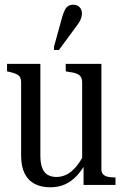

<svg xmlns="http://www.w3.org/2000/svg" viewBox="-20 -788 529 818"><path d="M152 -516V-125Q152 -92 160 -72Q168 -52 183.5 -43Q199 -34 220 -34Q245 -34 266 -45.5Q287 -57 306 -80Q325 -103 342 -138L346 -93Q327 -60 305 -37Q283 -14 255.5 -2Q228 10 194 10Q156 10 128 -4.5Q100 -19 85 -49Q70 -79 70 -125V-437Q70 -459 58 -467.5Q46 -476 19 -482L10 -484V-516ZM412 -516V-67Q412 -53 419 -45.5Q426 -38 439 -35Q452 -32 469 -32H472V0H336V-87L330 -92V-437Q330 -459 317 -468.5Q304 -478 277 -481L260 -484V-516ZM246 -719Q251 -735 256.5 -746Q262 -757 271 -762.5Q280 -768 292 -768Q309 -768 319 -757.5Q329 -747 329 -731Q329 -723 326.5 -714Q324 -705 319 -696Q314 -687 306 -677L231 -575H210V-589Z"/></svg>

Font: Roboto Serif 120pt ExtraCondensed
Style: Regular
Weight: 400
Width: 2
Designer: Greg Gazdowicz
Foundry: Commercial Type
Version: Version 1.008